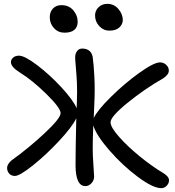

<svg xmlns="http://www.w3.org/2000/svg" viewBox="-20 -981 915 1004"><path d="M551.8 -820.8Q521 -820.8 499 -844.5Q477.1 -868.2 477.1 -899.9Q477.1 -925.8 495.6 -943.4Q514.2 -960.9 541 -960.9Q576.2 -960.9 599.1 -934.1Q622.1 -907.2 622.1 -876Q622.1 -854.5 604.2 -837.6Q586.4 -820.8 551.8 -820.8ZM316.9 -810.1Q284.2 -810.1 262.2 -834Q240.2 -857.9 240.2 -891.1Q240.2 -918.5 256.8 -936.3Q273.4 -954.1 300.8 -954.1Q340.3 -954.1 363.3 -927.2Q386.2 -900.4 386.2 -867.2Q386.2 -840.3 369.1 -825.2Q352.1 -810.1 316.9 -810.1ZM58.1 -61Q39.1 -61 28.1 -73.2Q17.1 -85.4 17.1 -103Q17.1 -122.1 40 -142.1Q131.8 -208 214.4 -285.4Q296.9 -362.8 296.9 -389.2Q296.9 -416.5 222.7 -489.3Q148.4 -562 85 -601.1Q37.1 -630.9 37.1 -655.8Q37.1 -669.9 48.8 -679.9Q60.5 -689.9 79.1 -689.9Q108.9 -689.9 174.6 -640.1Q240.2 -590.3 301.3 -524.2Q362.3 -458 380.9 -415Q380.9 -419.9 381.3 -427.7Q381.8 -435.5 381.8 -439Q384.3 -506.3 382.3 -546.6Q380.4 -586.9 376.7 -628.2Q373 -669.4 373 -681.2Q373 -700.2 382.8 -713.6Q392.6 -727.1 410.2 -727.1Q435.5 -727.1 450 -712.9Q464.4 -698.7 465.8 -672.9Q469.7 -647.5 473.4 -580.8Q477.1 -514.2 473.1 -436Q471.7 -392.6 470.2 -363.8Q488.8 -403.8 559.6 -473.9Q630.4 -543.9 707.5 -599.4Q784.7 -654.8 816.9 -654.8Q835 -654.8 848.9 -642.1Q862.8 -629.4 862.8 -611.8Q862.8 -590.8 834 -571.8Q736.3 -516.1 647.2 -443.6Q558.1 -371.1 558.1 -341.8Q558.1 -315.9 602.3 -265.9Q646.5 -215.8 710.2 -163.8Q773.9 -111.8 835 -75.2Q863.8 -57.6 863.8 -38.1Q863.8 -22.5 851.8 -9.8Q839.8 2.9 823.2 2.9Q779.8 2.9 699.7 -56.9Q619.6 -116.7 551.3 -195.6Q482.9 -274.4 467.8 -325.2Q464.8 -257.8 464.8 -203.1Q464.8 -168.9 468.5 -117.2Q472.2 -65.4 472.2 -58.1Q472.2 -38.1 458.3 -22.9Q444.3 -7.8 426.8 -7.8Q375 -7.8 375 -118.2Q375 -196.8 378.9 -362.8Q357.4 -317.4 289.3 -244.4Q221.2 -171.4 152.1 -116.2Q83 -61 58.1 -61Z"/></svg>

Font: Shantell Sans Irregular Bouncy
Style: Regular
Weight: 400
Designer: Stephen Nixon, Anya Danilova, Shantell Martin
Foundry: Arrow Type
Version: Version 1.006;[9816181b4]